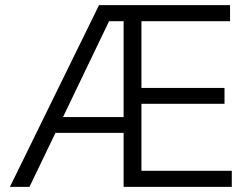

<svg xmlns="http://www.w3.org/2000/svg" viewBox="-20 -727 978 747"><path d="M365.2 -707H875V-644.5H530.3V-384.8H853.5V-323.2H530.3V-62.5H881.8V0H460.9V-210H195.8L94.7 0H18.6ZM460.9 -271.5V-644.5H404.3L225.1 -271.5Z"/></svg>

Font: Pretendard Light
Style: Regular
Weight: 300
Designer: Base glyphs from Inter by Rasmus Andersson; Hangeul glyphs from Noto Sans CJK(Source Han Sans) by Jang Soo-young and Kan
Foundry: Kil Hyung-jin
Version: Version 1.309